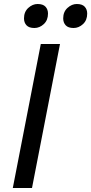

<svg xmlns="http://www.w3.org/2000/svg" viewBox="-20 -940 456 960"><path d="M184 -720H280L140 0H44ZM348 -800Q321 -800 308.5 -813.5Q296 -827 296 -848Q296 -881 317.5 -900.5Q339 -920 364 -920Q391 -920 403.5 -906.5Q416 -893 416 -872Q416 -839 395 -819.5Q374 -800 348 -800ZM152 -800Q125 -800 112.5 -813.5Q100 -827 100 -848Q100 -881 121.5 -900.5Q143 -920 168 -920Q195 -920 207.5 -906.5Q220 -893 220 -872Q220 -839 199 -819.5Q178 -800 152 -800Z"/></svg>

Font: Kufam
Style: Italic
Weight: 400
Italic angle: -11°
Designer: Artur Schmal
Foundry: Original Type
Version: Version 1.301; ttfautohint (v1.8.3)